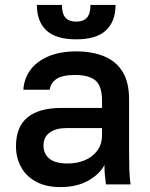

<svg xmlns="http://www.w3.org/2000/svg" viewBox="-20 -750 610 781"><path d="M225 11Q168 11 127.5 -10.5Q87 -32 66 -70Q45 -108 45 -155Q45 -234 92 -272.5Q139 -311 230 -311H395V-340Q395 -400 368.5 -422.5Q342 -445 285 -445Q234 -445 210 -429Q186 -413 182 -385H75Q78 -431 104 -466Q130 -501 177.5 -521Q225 -541 290 -541Q355 -541 403.5 -521Q452 -501 478.5 -458.5Q505 -416 505 -346V-135Q505 -93 506 -61.5Q507 -30 511 0H411Q408 -23 406.5 -39Q405 -55 405 -79Q386 -42 339.5 -15.5Q293 11 225 11ZM255 -85Q293 -85 324.5 -98Q356 -111 375.5 -137Q395 -163 395 -200V-229H250Q208 -229 182.5 -211Q157 -193 157 -158Q157 -125 180.5 -105Q204 -85 255 -85ZM290 -590Q207 -590 168.5 -626.5Q130 -663 130 -730H232Q232 -694 246.5 -678Q261 -662 290 -662Q319 -662 333.5 -678Q348 -694 348 -730H450Q450 -663 411 -626.5Q372 -590 290 -590Z"/></svg>

Font: Golos Text Medium
Style: Regular
Weight: 500
Designer: A.Korolkova, Vitaly Kuzmin
Foundry: ParaType Ltd
Version: Version 2.004